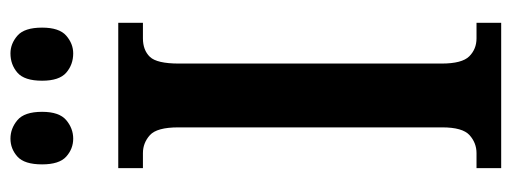

<svg xmlns="http://www.w3.org/2000/svg" viewBox="-318 -636 955 358"><g transform="rotate(-90 159.0 -457.5)"><path d="M24 0V-46H52Q71 -46 85.5 -59Q100 -72 100 -110V-602Q100 -642 85.5 -655Q71 -668 52 -668H24V-714H295V-668H266Q244 -668 231.5 -655Q219 -642 219 -601V-111Q219 -73 232.5 -59.5Q246 -46 266 -46H295V0ZM238 -798Q217 -798 202 -811Q187 -824 187 -856Q187 -889 202 -902Q217 -915 238 -915Q256 -915 271 -902Q286 -889 286 -856Q286 -824 271 -811Q256 -798 238 -798ZM79 -798Q60 -798 45.5 -811Q31 -824 31 -856Q31 -889 45.5 -902Q60 -915 79 -915Q98 -915 113.5 -902Q129 -889 129 -856Q129 -824 113.5 -811Q98 -798 79 -798Z"/></g></svg>

Font: Noto Serif ExtraCondensed SemiBold
Style: Regular
Weight: 600
Width: 2
Designer: Monotype Design Team
Foundry: Monotype Imaging Inc.
Version: Version 2.015; ttfautohint (v1.8.4.7-5d5b)